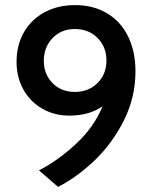

<svg xmlns="http://www.w3.org/2000/svg" viewBox="-20 -734 605 754"><path d="M512 -454Q512 -352 467 -262Q422 -172 353 -105.5Q284 -39 208 0L133 -65Q209 -104 279.5 -170Q350 -236 383 -317Q331 -280 252 -280Q193 -280 145.5 -307.5Q98 -335 71.5 -383Q45 -431 45 -491Q45 -556 73.5 -606.5Q102 -657 154.5 -685.5Q207 -714 275 -714Q347 -714 401 -681.5Q455 -649 483.5 -590Q512 -531 512 -454ZM398 -496Q398 -550 363 -585Q328 -620 274 -620Q220 -620 186 -584Q152 -548 152 -495Q152 -443 186 -408Q220 -373 274 -373Q328 -373 363 -408Q398 -443 398 -496Z"/></svg>

Font: Cabin Medium
Style: Regular
Weight: 500
Designer: Pablo Impallari
Foundry: Pablo Impallari. http://www.impallari.com Igino Marini. http://www.ikern.com
Version: Version 2.200